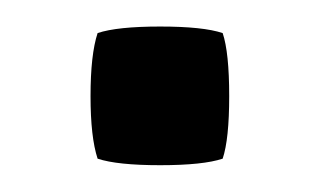

<svg xmlns="http://www.w3.org/2000/svg" viewBox="-20 -119 240 144"><path d="M53.2 0Q47.9 -16.1 47.9 -46.9Q47.9 -78.1 53.2 -94.2Q67.9 -99.1 100.1 -99.1Q132.3 -99.1 147 -94.2Q151.9 -79.6 151.9 -46.9Q151.9 -14.6 147 0Q132.3 4.9 100.1 4.9Q67.9 4.9 53.2 0Z"/></svg>

Font: Nikodecs
Style: Medium
Weight: 500
Version: Version 0.29